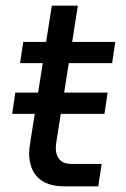

<svg xmlns="http://www.w3.org/2000/svg" viewBox="-20 -658 445 678"><path d="M207 0Q145 0 114 -31Q83 -62 83 -116Q83 -132 86 -150L163 -638H255L180 -163Q177 -146 177 -134Q177 -110 190.5 -94.5Q204 -79 234 -79H339L327 0ZM23 -256 34 -331H360L349 -256ZM51 -435 62 -510H387L376 -435Z"/></svg>

Font: MuseoModerno
Style: Italic
Weight: 400
Italic angle: -9°
Designer: Pablo Cosgaya, Héctor Gatti, Marcela Romero, and the Authors of The MuseoModerno Project.
Foundry: Omnibus-Type Team
Version: Version 1.003